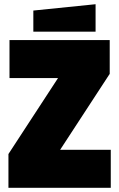

<svg xmlns="http://www.w3.org/2000/svg" viewBox="-20 -890 565 910"><path d="M20 0V-160L255 -520H25V-700H500V-540L265 -180H505V0ZM138 -740V-840L433 -870V-740Z"/></svg>

Font: Tektur SemiCondensed Black
Style: Regular
Weight: 900
Width: 4
Designer: Adam Jagosz
Foundry: Adam Jagosz
Version: Version 1.005;gftools[0.9.30]